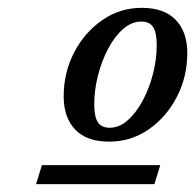

<svg xmlns="http://www.w3.org/2000/svg" viewBox="-20 -700 498 490"><path d="M342 -680Q399 -680 428.5 -649.2Q458 -618.5 458 -564.5Q458 -504.5 431.5 -453Q405 -401.5 359.8 -370Q314.5 -338.5 258.5 -338.5Q201.5 -338.5 172 -369.2Q142.5 -400 142.5 -454Q142.5 -514.5 169 -565.8Q195.5 -617 240.8 -648.5Q286 -680 342 -680ZM260 -374Q284.5 -374 306 -393Q327.5 -412 344.2 -443.2Q361 -474.5 370.5 -511.8Q380 -549 380 -585Q380 -617 370.8 -631Q361.5 -645 340.5 -645Q316 -645 294.2 -626Q272.5 -607 256 -575.8Q239.5 -544.5 230 -507.2Q220.5 -470 220.5 -433.5Q220.5 -402 229.8 -388Q239 -374 260 -374ZM72 -230 87 -278.5H389L374 -230Z"/></svg>

Font: Newsreader Text Medium
Style: Italic
Weight: 500
Italic angle: -17°
Designer: Hugues Gentile
Foundry: Production Type
Version: Version 1.001